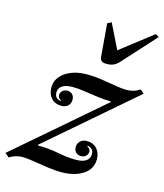

<svg xmlns="http://www.w3.org/2000/svg" viewBox="-189 -941 894 1048"><g transform="rotate(15 258.0 -417.0)"><path d="M-41.5 10.5 -64.5 -9 418.5 -425.5 417 -429.5Q381.5 -429.5 341.2 -435Q301 -440.5 263.5 -446Q226 -451.5 198 -451.5Q158.5 -451.5 138.5 -438Q118.5 -424.5 118.5 -399.5Q118.5 -367 152.5 -360.5L153.5 -364.5Q146 -368.5 141 -374.5Q136 -380.5 136 -389Q136 -404 146.8 -414.2Q157.5 -424.5 174.5 -424.5Q193 -424.5 203.5 -413Q214 -401.5 214 -383Q214 -362 199.8 -349Q185.5 -336 163.5 -336Q127.5 -336 106.2 -359Q85 -382 85 -419.5Q85 -472 133.2 -505.2Q181.5 -538.5 258.5 -538.5Q295 -538.5 338 -532Q381 -525.5 420.2 -518.8Q459.5 -512 483.5 -512Q503 -512 521.2 -517Q539.5 -522 559 -534.5L580 -516L95.5 -98L97.5 -94Q156 -94 214 -83Q272 -72 314 -72Q354 -72 373.5 -85.8Q393 -99.5 393 -124Q393 -156.5 359.5 -163L358 -159Q366 -154.5 371 -148.5Q376 -142.5 376 -134Q376 -119.5 365.5 -109.2Q355 -99 337.5 -99Q319 -99 308.2 -110Q297.5 -121 297.5 -139.5Q297.5 -160 312 -173.5Q326.5 -187 348.5 -187Q383.5 -187 405 -164Q426.5 -141 426.5 -103.5Q426.5 -49.5 379.2 -17.8Q332 14 253.5 14Q219.5 14 176.2 7.5Q133 1 93.8 -5.2Q54.5 -11.5 32 -11.5Q13 -11.5 -5.2 -6.2Q-23.5 -1 -41.5 10.5ZM343 -621Q321.5 -621 313.2 -628.5Q305 -636 304 -650L288.5 -836L311 -848L380 -708L560.5 -848L579.5 -836L410.5 -650Q397 -635.5 381 -628.2Q365 -621 343 -621Z"/></g></svg>

Font: Libre Caslon Text
Style: Italic
Weight: 400
Italic angle: -22.583°
Designer: Pablo Impallari, Rodrigo Fuenzalida, Katja Schimmel
Foundry: Pablo Impallari, Rodrigo Fuenzalida
Version: Version 2.000